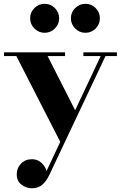

<svg xmlns="http://www.w3.org/2000/svg" viewBox="-20 -736 637 1013"><path d="M354.1 -639.6Q354.1 -671.1 376.7 -693.5Q399.3 -715.9 430.7 -715.9Q462.2 -715.9 484.6 -693.5Q507 -671.1 507 -639.6Q507 -608.2 484.6 -585.6Q462.2 -563 430.7 -563Q399.3 -563 376.7 -585.6Q354.1 -608.2 354.1 -639.6ZM139 -639.6Q139 -671.1 161.6 -693.5Q184.3 -715.9 215.6 -715.9Q247.1 -715.9 269.5 -693.5Q292 -671.1 292 -639.6Q292 -608.2 269.5 -585.6Q247.1 -563 215.6 -563Q184.3 -563 161.6 -585.6Q139 -608.2 139 -639.6ZM225.6 166 297.9 12.5 66.2 -440.2H1V-460H323.2V-440.2H231.2L376.5 -154.1L511.2 -440.2H419.9V-460H596.7V-440.2H536.6L239.7 188Q223.9 221.2 202.3 239.3Q180.7 257.3 148.4 257.3Q118.4 257.3 93.4 238.3Q68.4 219.2 68.4 183.1Q68.4 150.9 90.8 127.4Q113.3 104 148.4 104Q178.5 104 199 123.4Q219.5 142.8 225.6 166Z"/></svg>

Font: Bodoni* 11
Style: Bold
Weight: 700
Version: Version 2.000; ttfautohint (v1.8.1)